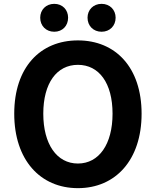

<svg xmlns="http://www.w3.org/2000/svg" viewBox="-20 -964 810 998"><path d="M385 14C581 14 716 -133 716 -373C716 -613 581 -754 385 -754C189 -754 54 -614 54 -373C54 -133 189 14 385 14ZM385 -114C275 -114 205 -215 205 -373C205 -532 275 -627 385 -627C495 -627 565 -532 565 -373C565 -215 495 -114 385 -114ZM262 -799C305 -799 334 -830 334 -872C334 -913 305 -944 262 -944C219 -944 189 -913 189 -872C189 -830 219 -799 262 -799ZM508 -799C551 -799 581 -830 581 -872C581 -913 551 -944 508 -944C465 -944 435 -913 435 -872C435 -830 465 -799 508 -799Z"/></svg>

Font: Noto Sans Japanese Bold
Style: Bold
Weight: 700
Designer: Ryoko NISHIZUKA (kana & ideographs); Paul D. Hunt (Latin, Greek & Cyrillic); Wenlong ZHANG (bopomofo); Sandoll Communica
Foundry: Adobe Systems Incorporated
Version: Version 1.000;PS 1;hotconv 1.0.78;makeotf.lib2.5.61930